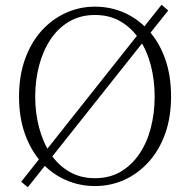

<svg xmlns="http://www.w3.org/2000/svg" viewBox="-20 -767 799 807"><path d="M687 -723 97 20 69 -3 659 -747ZM128 -361Q128 -292 144.5 -230Q161 -168 192.5 -120.5Q224 -73 271 -45.5Q318 -18 379 -18Q441 -18 487.5 -45.5Q534 -73 566 -120.5Q598 -168 614 -230Q630 -292 630 -361Q630 -430 614 -492Q598 -554 566 -601.5Q534 -649 487.5 -676.5Q441 -704 379 -704Q318 -704 271 -676.5Q224 -649 192.5 -601.5Q161 -554 144.5 -492Q128 -430 128 -361ZM379 -739Q445 -739 502.5 -713.5Q560 -688 604.5 -639Q649 -590 674 -520Q699 -450 699 -361Q699 -274 674 -204.5Q649 -135 604.5 -86Q560 -37 502.5 -11Q445 15 379 15Q314 15 256 -10.5Q198 -36 154 -85Q110 -134 85 -203.5Q60 -273 60 -361Q60 -448 85 -518Q110 -588 154 -637Q198 -686 256 -712.5Q314 -739 379 -739Z"/></svg>

Font: Noto Serif TC ExtraLight ExtraLight
Style: Regular
Weight: 250
Version: Version 2.003-H1;hotconv 1.1.1;makeotfexe 2.6.0